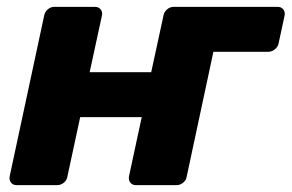

<svg xmlns="http://www.w3.org/2000/svg" viewBox="-20 -540 851 560"><path d="M789.6 -520Q800.2 -520 806.2 -512.8Q812.1 -505.5 810.1 -494.9L792.7 -414Q790.7 -403.4 781.7 -396.1Q772.6 -388.9 762 -388.9H602.4L524.6 -25.1Q523 -14.5 514.2 -7.2Q505.5 0 494.9 0H376.6Q366 0 360.3 -7.2Q354.5 -14.5 356.1 -25.1L393.4 -198.3H213.9L176.6 -25.1Q175 -14.5 166.2 -7.2Q157.5 0 146.9 0H28.6Q18 0 12.3 -7.2Q6.5 -14.5 8.1 -25.1L108.9 -494.9Q110.9 -505.5 119.4 -512.8Q128 -520 138.6 -520H256.9Q267.5 -520 273.4 -512.8Q279.4 -505.5 277.4 -494.9L241.5 -329.4H421L456.9 -494.9Q458.9 -505.5 467.4 -512.8Q476 -520 486.6 -520Z"/></svg>

Font: Rubik Light
Style: Italic
Weight: 300
Italic angle: -12°
Designer: Hubert and Fischer
Foundry: Hubert and Fischer
Version: Version 2.300;gftools[0.9.30]